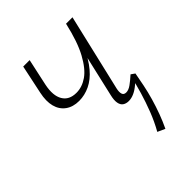

<svg xmlns="http://www.w3.org/2000/svg" viewBox="-176 -509 802 802"><g transform="rotate(-45 225.0 -108.0)"><path d="M161 -143Q125 -143 101 -160.5Q77 -178 69 -209Q61 -240 70 -282L97 -410H135L109 -290Q98 -236 116 -205.5Q134 -175 177 -175Q211 -175 242.5 -197Q274 -219 302 -270.5Q330 -322 350 -410H372Q357 -339 334 -288Q311 -237 284 -205Q257 -173 225.5 -158Q194 -143 161 -143ZM307 4Q292 4 281.5 -3Q271 -10 268 -26Q265 -42 271 -67L350 -410H388L308 -69Q304 -51 307.5 -40Q311 -29 325 -29Q339 -29 355 -40.5Q371 -52 391 -70L408 -58Q389 -39 372.5 -25Q356 -11 339.5 -3.5Q323 4 307 4ZM333 194 300 179Q322 140 338 98.5Q354 57 366 16.5Q378 -24 385 -58H408Q403 -30 396.5 2Q390 34 380.5 67Q371 100 359 132.5Q347 165 333 194Z"/></g></svg>

Font: Ysabeau Office ExtraLight
Style: Italic
Weight: 250
Italic angle: -12°
Designer: Christian Thalmann (Catharsis Fonts)
Version: Version 2.001;gftools[0.9.30]; featfreeze: tnum,lnum,ss02